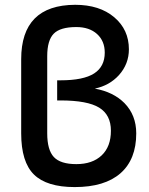

<svg xmlns="http://www.w3.org/2000/svg" viewBox="-20 -761 614 792"><path d="M288.1 10.7Q172.9 10.7 120.1 -41Q67.4 -92.8 67.4 -210.9V-516.6Q67.4 -740.2 290 -741.2Q390.6 -741.2 451.2 -689.9Q511.7 -638.7 511.7 -557.6Q511.7 -497.1 470.7 -451.2Q431.6 -408.2 371.1 -395.5Q447.3 -381.8 493.2 -335.9Q542 -286.1 542 -210.9Q542 -103.5 477.1 -46.4Q412.1 10.7 288.1 10.7ZM174.8 -529.3V-210.9Q174.8 -142.6 202.1 -113.3Q229.5 -84 294.9 -84Q361.3 -84 399.4 -120.1Q437.5 -156.2 437.5 -221.7Q437.5 -287.1 389.2 -316.9Q340.8 -346.7 229.5 -346.7H215.8V-429.7H229.5Q324.2 -429.7 368.2 -458Q412.1 -486.3 412.1 -543.9Q412.1 -591.8 380.4 -620.6Q348.6 -649.4 294.9 -649.4Q228.5 -649.4 201.7 -622.1Q174.8 -594.7 174.8 -529.3Z"/></svg>

Font: Gen Shin Gothic Medium
Style: Regular
Weight: 500
Designer: [Source Han Sans]
Ryoko NISHIZUKA  (kana & ideographs); Paul D. Hunt (Latin, Greek & Cyrillic); Wenlong ZHANG  (bopomofo
Version: Version 1.002.20150607